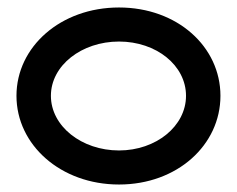

<svg xmlns="http://www.w3.org/2000/svg" viewBox="-20 -482 633 513"><path d="M24 -226C24 -95 142 11 298 11C454 11 569 -95 569 -226C569 -357 454 -462 298 -462C142 -462 24 -357 24 -226ZM116 -226C116 -307 198 -371 298 -371C398 -371 477 -307 477 -226C477 -145 397 -80 298 -80C198 -80 116 -145 116 -226Z"/></svg>

Font: Charger Pro
Style: ExBdExt
Weight: 400
Designer: Jasper
Foundry: Cannot Into Space Fonts
Version: Version 1.09